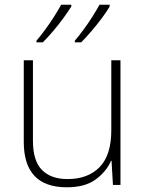

<svg xmlns="http://www.w3.org/2000/svg" viewBox="-20 -786 622 816"><path d="M492 -530V0H460L454 -103H452Q433 -58 387.5 -24Q342 10 264 10Q81 10 81 -183V-530H120V-187Q120 -103 158 -64Q196 -25 267 -25Q354 -25 403.5 -76Q453 -127 453 -232V-530ZM446 -758Q433 -736 412.5 -708.5Q392 -681 369 -654Q346 -627 325 -606H298V-613Q315 -633 335 -660Q355 -687 373 -715.5Q391 -744 403 -766H446ZM283 -758Q269 -736 249 -708.5Q229 -681 206 -654Q183 -627 162 -606H135V-613Q152 -633 172 -660Q192 -687 210 -715.5Q228 -744 240 -766H283Z"/></svg>

Font: Noto Sans Khmer UI ExtraLight
Style: Regular
Weight: 200
Designer: Danh Hong and the Monotype Design Team
Foundry: Monotype Imaging Inc.
Version: Version 2.002; ttfautohint (v1.8.4.7-5d5b)